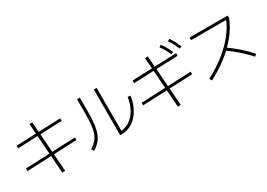

<svg xmlns="http://www.w3.org/2000/svg" viewBox="5 -1819 3991 2872"><g transform="rotate(-30 2000.0 -383.0)"><path d="M507 79 444 -795 493 -799 557 75ZM67 -202 66 -247 933 -283 934 -239ZM116 -567 115 -612 884 -641 885 -597Z M1536 27V-763H1585V4L1558 -21Q1650 -21 1725 -69Q1800 -117 1850.5 -205.5Q1901 -294 1920 -415L1966 -408Q1946 -276 1889 -178Q1832 -80 1747.5 -26.5Q1663 27 1558 27ZM1054 -8Q1111 -44 1148.5 -85Q1186 -126 1207.5 -184Q1229 -242 1237.5 -324.5Q1246 -407 1246 -525V-763H1294V-523Q1294 -399 1283.5 -310Q1273 -221 1249 -158Q1225 -95 1183.5 -49Q1142 -3 1079 35Z M2497 89 2434 -785 2483 -789 2547 85ZM2057 -189 2056 -233 2923 -270 2924 -225ZM2106 -544 2105 -589 2874 -618 2875 -573ZM2807 -638Q2781 -694 2756 -737Q2731 -780 2702 -818L2737 -842Q2770 -799 2795.5 -754.5Q2821 -710 2845 -657ZM2957 -650Q2932 -706 2908.5 -750Q2885 -794 2857 -832L2892 -855Q2924 -812 2948 -766Q2972 -720 2995 -667Z M3112 -38Q3277 -124 3409 -228Q3541 -332 3634.5 -448.5Q3728 -565 3776 -687L3788 -675H3165V-720H3822V-675Q3773 -547 3676 -424Q3579 -301 3441.5 -192Q3304 -83 3134 4ZM3872 19Q3815 -44 3759 -96.5Q3703 -149 3644 -197Q3585 -245 3517 -291L3548 -327Q3649 -257 3734.5 -182.5Q3820 -108 3906 -14Z"/></g></svg>

Font: M PLUS 2 Thin Light
Style: Regular
Weight: 300
Version: Version 1.001